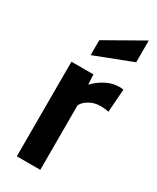

<svg xmlns="http://www.w3.org/2000/svg" viewBox="-195 -820 721 879"><g transform="rotate(30 165.0 -380.5)"><path d="M316 -646 119 -570V-649L316 -761ZM182 0H58V-500H174L177 -447Q199.5 -472 234 -491Q268.5 -510 306 -510Q318 -510 328 -508L319 -386Q300 -391 276 -391Q245 -391 218.8 -376.8Q192.5 -362.5 182 -341Z"/></g></svg>

Font: Cabin
Style: Bold
Weight: 700
Designer: Pablo Impallari
Foundry: Pablo Impallari. http://www.impallari.com Igino Marini. http://www.ikern.com
Version: Version 3.001;hotconv 1.0.109;makeotfexe 2.5.65596